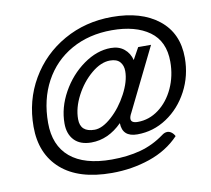

<svg xmlns="http://www.w3.org/2000/svg" viewBox="-79 -799 985 897"><g transform="rotate(-10 413.5 -350.0)"><path d="M58 -267Q58 -391 117 -492Q176 -593 278.5 -651Q381 -709 507 -709Q646 -709 728 -644Q810 -579 810 -462Q810 -377 772 -305Q734 -233 670 -190.5Q606 -148 530 -148Q459 -148 458 -214Q392 -148 312 -148Q259 -148 231 -177.5Q203 -207 203 -257Q203 -332 243 -404Q283 -476 347 -521.5Q411 -567 477 -567Q515 -567 540 -546.5Q565 -526 573 -493L604 -549H665L519 -252Q510 -236 510 -225Q510 -205 542 -205Q596 -205 641.5 -239Q687 -273 713.5 -330.5Q740 -388 740 -456Q740 -553 674 -600.5Q608 -648 496 -648Q387 -648 303.5 -601Q220 -554 174 -469Q128 -384 128 -273Q128 -166 195 -109.5Q262 -53 392 -53Q467 -53 528.5 -69.5Q590 -86 643 -125Q656 -135 669 -135Q679 -135 688.5 -128Q698 -121 704 -109Q647 -49 562 -20Q477 9 382 9Q225 9 141.5 -64.5Q58 -138 58 -267ZM525 -449Q525 -476 510 -493Q495 -510 463 -510Q420 -510 374.5 -472Q329 -434 299 -377Q269 -320 269 -266Q269 -204 337 -204Q374 -204 418.5 -244Q463 -284 494 -342.5Q525 -401 525 -449Z"/></g></svg>

Font: K2D Light
Style: Italic
Weight: 300
Italic angle: -10°
Designer: Katatrad Aksorn Co.,Ltd.
Foundry: Cadson Demak Co.,Ltd.
Version: Version 1.000; ttfautohint (v1.6)